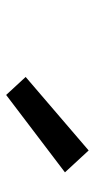

<svg xmlns="http://www.w3.org/2000/svg" viewBox="142 -1004 315 640"><g transform="rotate(90 300.0 -683.5)"><path d="M296 -546 236 -611 481 -821 554 -742Z"/></g></svg>

Font: Iosevka Curly SmBdEx
Style: Italic
Weight: 600
Width: 7
Italic angle: -9°
Monospace: yes
Designer: Belleve Invis
Foundry: Belleve Invis
Version: Version 11.1.0; ttfautohint (v1.8.3)